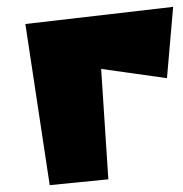

<svg xmlns="http://www.w3.org/2000/svg" viewBox="-20 -563 533 560"><path d="M54 -493 125 -23 296 -40 275 -362 467 -335 485 -543Z"/></svg>

Font: Super Mario
Style: Regular
Weight: 400
Version: Version 1.0